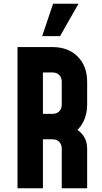

<svg xmlns="http://www.w3.org/2000/svg" viewBox="-20 -1000 544 1020"><path d="M73 0V-750H258Q343 -750 393 -699.2Q443 -648.5 443 -565V-445Q443 -392 422 -351.5Q401 -311 362 -286L352 -330Q395.5 -314.5 419.2 -284Q443 -253.5 443 -210V0H308V-210Q308 -232.5 295 -246.2Q282 -260 258 -260H208V0ZM208 -395H258Q282 -395 295 -408.8Q308 -422.5 308 -445V-565Q308 -587.5 295 -601.2Q282 -615 258 -615H208ZM204 -808 262 -980H397L299 -808Z"/></svg>

Font: Mohave Light
Style: Bold
Weight: 700
Version: Version 2.003